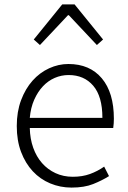

<svg xmlns="http://www.w3.org/2000/svg" viewBox="-20 -837 578 870"><path d="M304 13Q253 13 207.5 -6Q162 -25 128.5 -61Q95 -97 75.5 -148.5Q56 -200 56 -266Q56 -331 75.5 -383Q95 -435 127.5 -471.5Q160 -508 202.5 -527.5Q245 -547 290 -547Q387 -547 441.5 -482Q496 -417 496 -299Q496 -277 493 -257H115Q116 -208 130.5 -167.5Q145 -127 170.5 -98Q196 -69 231.5 -52.5Q267 -36 310 -36Q353 -36 387.5 -48.5Q422 -61 452 -82L474 -39Q442 -19 402 -3Q362 13 304 13ZM444 -303Q444 -400 402.5 -448.5Q361 -497 291 -497Q258 -497 228 -484Q198 -471 174.5 -446Q151 -421 135 -385Q119 -349 115 -303ZM262 -817H318L447 -658L419 -633L292 -768H288L161 -633L133 -658Z"/></svg>

Font: Kinto Sans Light
Style: Regular
Weight: 300
Designer: Authors: Ryoko NISHIZUKA  (kana & ideographs); Paul D. Hunt (Latin, Greek & Cyrillic); Wenlong ZHANG  (bopomofo); Sandol
Foundry: Adobe Systems Incorporated, ookami Inc.
Version: Version 0.001